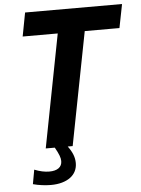

<svg xmlns="http://www.w3.org/2000/svg" viewBox="-61 -776 751 1020"><g transform="rotate(-5 314.5 -266.5)"><path d="M628.9 -729 604 -603H418.9L301.8 0H275.4Q293 23.4 301.8 45.7Q310.5 67.9 310.5 90.8Q310.5 114.7 301 134Q291.5 153.3 273.2 167Q254.9 180.7 228.5 188.2Q202.1 195.8 168.9 195.8Q147 195.8 122.1 192.6Q97.2 189.5 73.7 183.1L87.4 106.9Q129.9 124 166.5 124Q198.7 124 216.6 111.1Q234.4 98.1 234.4 73.7Q234.4 60.5 228 43.7Q221.7 26.9 206.5 0H158.2L274.9 -603H87.9L111.8 -729Z"/></g></svg>

Font: Hack
Style: Bold Italic
Weight: 700
Italic angle: -11°
Monospace: yes
Designer: Christopher Simpkins
Foundry: Christopher Simpkins
Version: Version 2.017; ttfautohint (v1.4.1) -l 4 -r 80 -G 350 -x 0 -